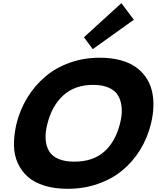

<svg xmlns="http://www.w3.org/2000/svg" viewBox="-20 -1185 999 1215"><path d="M738.8 -400.9Q753.4 -454.6 750.2 -499.8Q747.1 -544.9 728.8 -577.9Q710.4 -610.8 669.9 -629.4Q629.4 -647.9 569.8 -647.9Q453.6 -647.9 380.9 -581.8Q308.1 -515.6 279.8 -400.9Q265.6 -347.2 268.8 -303.2Q272 -259.3 291 -227.8Q310.1 -196.3 350.3 -179.2Q390.6 -162.1 450.2 -162.1Q568.4 -162.1 639.4 -225.1Q710.4 -288.1 738.8 -400.9ZM935.1 -400.9Q912.6 -310.1 865.7 -234.9Q818.8 -159.7 752.2 -105.2Q685.5 -50.8 597.4 -20.5Q509.3 9.8 408.2 9.8Q326.2 9.8 262.2 -9.8Q198.2 -29.3 157.2 -65.2Q116.2 -101.1 92.8 -152.1Q69.3 -203.1 68.4 -265.6Q67.4 -328.1 84 -400.9Q106.4 -490.7 152.8 -566.7Q199.2 -642.6 265.4 -699.2Q331.5 -755.9 420.7 -787.8Q509.8 -819.8 611.8 -819.8Q680.7 -819.8 737.1 -805.4Q793.5 -791 833.5 -764.4Q873.5 -737.8 900.6 -700Q927.7 -662.1 939.9 -615.5Q952.1 -568.8 950.9 -514.9Q949.7 -460.9 935.1 -400.9ZM748 -1165 827.1 -1060.1 566.9 -874 511.2 -949.2Z"/></svg>

Font: Sinkin Sans 800 Black Italic
Style: Regular
Weight: 900
Italic angle: -112°
Designer: Keith Bates
Foundry: K-Type
Version: Sinkin Sans (version 1.0)  by Keith Bates   •   © 2014   www